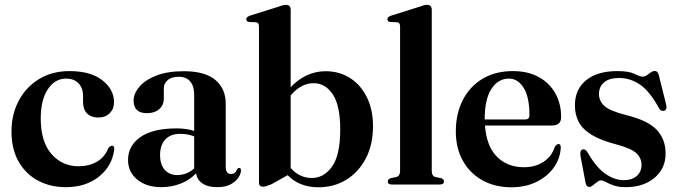

<svg xmlns="http://www.w3.org/2000/svg" viewBox="-20 -763 2812 794"><path d="M451.5 -340Q451.5 -312.5 433.8 -294.8Q416 -277 386 -277Q356.5 -277 340 -294Q323.5 -311 323.5 -341V-366Q323.5 -399 304.8 -418.5Q286 -438 253.5 -438Q207 -438 177.8 -394Q148.5 -350 148.5 -273Q148.5 -177 192.8 -126.2Q237 -75.5 304.5 -75.5Q348.5 -75.5 380.8 -94.2Q413 -113 428 -150Q437 -161 443.5 -160.5Q453 -160.5 452.5 -145.5Q444 -76.5 389.5 -32.8Q335 11 252.5 11Q187.5 11 136.5 -16.5Q85.5 -44 56.5 -95.5Q27.5 -147 27.5 -219Q27.5 -290 57.5 -346.5Q87.5 -403 141.5 -436Q195.5 -469 267.5 -469Q354.5 -469 403 -431.2Q451.5 -393.5 451.5 -340Z M509.5 -101.5Q509.5 -160 560.5 -196Q611.5 -232 710.5 -232Q732.5 -232 750.2 -229.2Q768 -226.5 783 -221.5V-371.5Q783 -407 766.5 -426.2Q750 -445.5 719.5 -445.5Q689 -445.5 673.2 -431.5Q657.5 -417.5 657.5 -398.5V-356Q657.5 -328.5 638.5 -311.8Q619.5 -295 587.5 -295Q532.5 -295 532.5 -347Q532.5 -375.5 556 -403.8Q579.5 -432 625.8 -450.2Q672 -468.5 740 -468.5Q827.5 -468.5 870.5 -432.5Q913.5 -396.5 913.5 -333.5V-74Q913.5 -43.5 935 -43.5Q953.5 -43.5 960.5 -63Q964 -68.5 969 -68.5Q976.5 -68.5 976.5 -58Q976.5 -45 966 -28.8Q955.5 -12.5 934 -0.8Q912.5 11 879 11Q839.5 11 817 -4.5Q794.5 -20 791 -46.5Q765 -18.5 727.2 -3.8Q689.5 11 647.5 11Q586 11 547.8 -20.2Q509.5 -51.5 509.5 -101.5ZM642 -122Q642 -81.5 661.8 -60.2Q681.5 -39 712.5 -39Q752 -39 783 -66V-199Q769.5 -204 755.5 -206.8Q741.5 -209.5 725 -209.5Q685.5 -209.5 663.8 -186.5Q642 -163.5 642 -122Z M1182 -722.5V-402.5Q1245.5 -468.5 1326.5 -468.5Q1383.5 -468.5 1427.8 -440.2Q1472 -412 1497.2 -360.8Q1522.5 -309.5 1522.5 -241.5Q1522.5 -165 1493 -108.2Q1463.5 -51.5 1412.5 -20Q1361.5 11.5 1297 11.5Q1218.5 11.5 1169.5 -38.5L1102.5 -1Q1087.5 5 1080.8 7Q1074 9 1067.5 9Q1051 9 1051 -7.5V-654Q1051 -669.5 1039 -671L1010 -672Q998.5 -674 998.5 -683.5Q998.5 -692.5 1013 -698L1129 -734.5Q1151.5 -743 1161.5 -743Q1182 -743 1182 -722.5ZM1277 -419Q1225 -419 1182 -368.5V-68.5Q1218 -27 1269.5 -27Q1319.5 -27 1353.2 -74.2Q1387 -121.5 1387 -228Q1387 -326.5 1356.2 -372.8Q1325.5 -419 1277 -419Z M1765.5 -722.5V-56.5Q1765.5 -35 1780.5 -31L1803.5 -26.5Q1816 -22.5 1816 -13Q1816 0 1799 0H1600Q1583.5 0 1583.5 -13Q1583.5 -22 1596.5 -26.5L1619.5 -31Q1634.5 -35.5 1634.5 -56V-654Q1634.5 -669.5 1622.5 -671L1593.5 -672Q1582 -674 1582 -683.5Q1582 -692.5 1596.5 -698L1712.5 -734.5Q1735 -743 1745 -743Q1765.5 -743 1765.5 -722.5Z M2300.5 -279Q2300.5 -244 2263 -244H1985.5Q1992 -158 2035.2 -114.8Q2078.5 -71.5 2146.5 -71.5Q2194 -71.5 2228.2 -94.2Q2262.5 -117 2274.5 -156.5Q2283.5 -167.5 2289.5 -167.5Q2299.5 -167.5 2299 -152Q2296.5 -106.5 2269.8 -69.5Q2243 -32.5 2197.8 -10.5Q2152.5 11.5 2095 11.5Q2027 11.5 1975.2 -17.2Q1923.5 -46 1894.2 -98Q1865 -150 1865 -219.5Q1865 -293 1893.8 -349.2Q1922.5 -405.5 1975.5 -437.2Q2028.5 -469 2101 -469Q2163 -469 2207.8 -444.5Q2252.5 -420 2276.5 -377Q2300.5 -334 2300.5 -279ZM2084.5 -438Q2040 -438 2012.2 -395.5Q1984.5 -353 1984.5 -271V-269H2152Q2169.5 -269 2169.5 -286Q2169.5 -362 2145.5 -400Q2121.5 -438 2084.5 -438Z M2559.5 -18Q2594 -18 2613.5 -35.5Q2633 -53 2633 -81Q2633 -108.5 2613 -128.2Q2593 -148 2533.5 -164.5Q2465 -182 2426.8 -205.5Q2388.5 -229 2373 -259.2Q2357.5 -289.5 2357.5 -327Q2357.5 -393.5 2403.8 -431.2Q2450 -469 2533 -469Q2581 -469 2604 -457.5Q2627 -446 2637.5 -446Q2649.5 -446 2663.2 -457.8Q2677 -469.5 2688 -469.5Q2699.5 -469.5 2704 -454L2734 -334Q2740.5 -310.5 2727.5 -305.5Q2715 -300.5 2705.5 -315Q2667.5 -385 2627.2 -412.8Q2587 -440.5 2539.5 -440.5Q2499 -440.5 2478 -422.2Q2457 -404 2457 -374Q2457 -345.5 2479.5 -324.8Q2502 -304 2571.5 -286.5Q2660.5 -264.5 2696.5 -225.5Q2732.5 -186.5 2732.5 -128.5Q2732.5 -65.5 2686.2 -27.2Q2640 11 2568.5 11Q2538 11 2518.2 4Q2498.5 -3 2486 -10Q2473.5 -17 2465.5 -17Q2458 -17 2449.2 -10.2Q2440.5 -3.5 2432 3.2Q2423.5 10 2416.5 10Q2404.5 10 2401.5 -7.5L2381 -115.5Q2376.5 -139.5 2388 -144.5Q2399 -149.5 2410.5 -132Q2445.5 -70.5 2483.5 -44.2Q2521.5 -18 2559.5 -18Z"/></svg>

Font: Fraunces 72pt SemiBold
Style: Regular
Weight: 600
Version: Version 1.000;[b76b70a41]